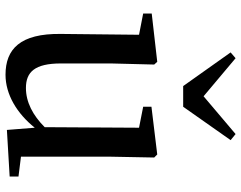

<svg xmlns="http://www.w3.org/2000/svg" viewBox="-109 -750 874 696"><g transform="rotate(90 328.0 -402.0)"><path d="M367 -629 488 -801 466 -819 329 -703 191 -819 170 -801 292 -629ZM548 -41V-367L551 -524L540 -535L367 -514V-484L443 -469L441 -127C398 -84 350 -59 299 -59C241 -59 210 -91 210 -186V-367L214 -524L204 -535L29 -515V-484L106 -469L103 -186C101 -38 158 15 251 15C322 15 391 -26 443 -91L451 10L620 0V-32Z"/></g></svg>

Font: Source Han Serif CN SemiBold
Style: Regular
Weight: 600
Designer: Ryoko NISHIZUKA 西塚涼子 (kana & ideographs); Frank Grießhammer (Latin, Greek & Cyrillic); Wenlong ZHANG 张文龙 (bopomofo); San
Foundry: Adobe Systems Incorporated
Version: Version 1.000;PS 1;hotconv 16.6.53;makeotf.lib2.5.65590